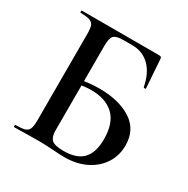

<svg xmlns="http://www.w3.org/2000/svg" viewBox="-146 -756 873 890"><g transform="rotate(30 291.0 -310.5)"><path d="M249 1Q235 0 213.5 -1Q192 -2 166 -2L94 -1Q75 0 42 0Q39 0 39 -6Q39 -12 42 -12Q76 -12 91.5 -17Q107 -22 113 -36.5Q119 -51 119 -81V-544Q119 -574 113.5 -588Q108 -602 92 -607.5Q76 -613 43 -613Q41 -613 41 -619Q41 -625 43 -625H453Q465 -625 468 -621.5Q471 -618 471 -604L481 -461Q481 -458 476 -458Q471 -458 469 -461Q456 -530 418.5 -566.5Q381 -603 326 -603H278Q240 -603 227.5 -590Q215 -577 215 -538V-81Q215 -49 230.5 -34Q246 -19 294 -19Q365 -19 397.5 -54Q430 -89 430 -159Q430 -246 386.5 -287Q343 -328 264 -328Q233 -328 174 -317L170 -338Q232 -353 295 -353Q399 -353 465 -311Q531 -269 531 -184Q531 -130 503 -87Q475 -44 425.5 -20Q376 4 313 4Q287 4 249 1Z"/></g></svg>

Font: Cormorant SC SemiBold
Style: Regular
Weight: 600
Designer: Christian Thalmann (Catharsis Fonts)
Foundry: Catharsis Fonts
Version: Version 4.000